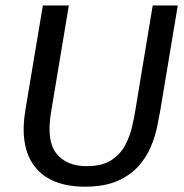

<svg xmlns="http://www.w3.org/2000/svg" viewBox="-20 -670 673 702"><path d="M290.8 12.5Q165 12.5 107.5 -60.4Q50 -133.3 73.3 -270.8L136.7 -650H231.7L166.7 -260Q149.2 -155 186.2 -108.8Q223.3 -62.5 296.7 -62.5Q353.3 -62.5 386.7 -84.2Q420 -105.8 437.5 -138.8Q455 -171.7 462.9 -206.7Q470.8 -241.7 475 -267.5L538.3 -650H630L565.8 -265Q561.7 -241.7 554.6 -206.7Q547.5 -171.7 531.7 -133.8Q515.8 -95.8 486.2 -62.5Q456.7 -29.2 409.2 -8.3Q361.7 12.5 290.8 12.5Z"/></svg>

Font: Familjen Grotesk GF
Style: Italic
Weight: 400
Designer: Anders Wikstroem, Jonas Baeckman, Matilda Gysing, Kristian Moeller
Foundry: Familjen STHML AB
Version: Version 2.000; Beta; Release 4; Build 6